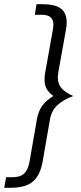

<svg xmlns="http://www.w3.org/2000/svg" viewBox="-31 -778 386 910"><path d="M-2 62H28Q65 62 83.5 44.5Q102 27 109 -12L144 -213Q151 -251 168.5 -276Q186 -301 222 -323Q199 -340 189.5 -358Q180 -376 180 -401Q180 -415 183 -433L219 -634Q222 -649 222 -661Q222 -684 209 -696Q196 -708 164 -708H134L142 -758H172Q230 -758 257.5 -737.5Q285 -717 285 -672Q285 -653 281 -634L245 -433Q243 -417 243 -411Q243 -378 263 -357.5Q283 -337 316 -323Q271 -306 242.5 -281Q214 -256 206 -213L171 -12Q160 51 126 81.5Q92 112 19 112H-11Z"/></svg>

Font: KoHo
Style: Italic
Weight: 400
Italic angle: -10°
Designer: Cadson Demak & Katatrad Team
Foundry: Cadson Demak Co.,Ltd.
Version: Version 1.000